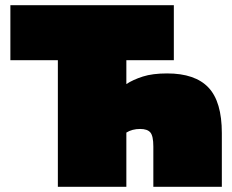

<svg xmlns="http://www.w3.org/2000/svg" viewBox="-20 -720 895 740"><path d="M203 0V-488H20V-700H650V-488H467V-396Q493 -413 530.5 -425Q568 -437 624 -437Q732 -437 783.5 -382.5Q835 -328 835 -207V0H571V-155Q571 -196 559.5 -209.5Q548 -223 520 -223Q505 -223 491.5 -219.5Q478 -216 467 -209V0Z"/></svg>

Font: Golos Text Black
Style: Regular
Weight: 900
Designer: A.Korolkova, Vitaly Kuzmin
Foundry: ParaType Ltd
Version: Version 2.004